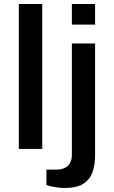

<svg xmlns="http://www.w3.org/2000/svg" viewBox="-20 -744 567 959"><path d="M74 0V-724H191V0ZM339 -621V-724H455V-621ZM303 195Q288 195 271.5 193Q255 191 240 188Q225 185 212 180V103H264Q299 103 319 84Q339 65 339 30V-527H455V31Q455 78 442 115.5Q429 153 396 174Q363 195 303 195Z"/></svg>

Font: Archivo Expanded Medium
Style: Regular
Weight: 500
Width: 7
Designer: Hector Gatti
Foundry: Omnibus-Type
Version: Version 2.001